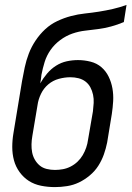

<svg xmlns="http://www.w3.org/2000/svg" viewBox="-20 -755 540 783"><path d="M204 8Q175 8 147.5 2.5Q120 -3 98 -17Q76 -31 60 -53Q44 -75 37 -101Q30 -127 30 -155.5Q30 -184 35 -213L70 -425Q75 -453 81 -481Q87 -509 97.5 -536.5Q108 -564 125 -589.5Q142 -615 164 -635.5Q186 -656 213.5 -669Q241 -682 269.5 -689.5Q298 -697 326.5 -700Q355 -703 383.5 -707.5Q412 -712 440.5 -718.5Q469 -725 496 -735L485 -665Q459 -654 433 -647Q407 -640 380.5 -636.5Q354 -633 327.5 -630Q301 -627 275 -618Q249 -609 225.5 -591.5Q202 -574 186 -551Q170 -528 162 -502Q154 -476 149 -450Q148 -441 147 -432.5Q146 -424 144 -415Q156 -436 172 -455Q188 -474 208.5 -487Q229 -500 252 -505Q275 -510 298 -510Q324 -510 349.5 -503.5Q375 -497 393.5 -481Q412 -465 423 -442.5Q434 -420 438.5 -394.5Q443 -369 441.5 -342.5Q440 -316 436 -290L417 -174Q412 -149 403.5 -125Q395 -101 381 -79Q367 -57 346 -39.5Q325 -22 302 -11Q279 0 253.5 4Q228 8 204 8ZM204 -62Q220 -62 236.5 -65Q253 -68 268.5 -76Q284 -84 296.5 -96Q309 -108 317.5 -122.5Q326 -137 331.5 -153Q337 -169 339 -185L359 -301Q361 -318 362 -335Q363 -352 359.5 -368.5Q356 -385 348.5 -399Q341 -413 328.5 -422.5Q316 -432 300 -436Q284 -440 267 -440Q244 -440 220 -433.5Q196 -427 177 -411Q158 -395 147 -372Q136 -349 133 -326L112 -201Q109 -184 108.5 -167Q108 -150 111 -134Q114 -118 122 -104Q130 -90 142 -80Q154 -70 170.5 -66Q187 -62 204 -62Z"/></svg>

Font: Iosevka
Style: Italic
Weight: 400
Italic angle: -9°
Monospace: yes
Designer: Belleve Invis
Foundry: Belleve Invis
Version: Version 32.5.0; ttfautohint (v1.8.4)